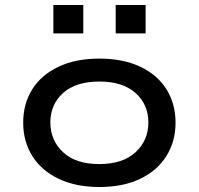

<svg xmlns="http://www.w3.org/2000/svg" viewBox="-20 -741 797 770"><path d="M379 9Q284 9 215 -24Q146 -57 109.5 -115.5Q73 -174 73 -249Q73 -325 109.5 -383Q146 -441 215 -473.5Q284 -506 378 -506Q474 -506 542.5 -473.5Q611 -441 647.5 -383Q684 -325 684 -249Q684 -174 647.5 -115.5Q611 -57 542.5 -24Q474 9 379 9ZM378 -83Q472 -83 523.5 -130.5Q575 -178 575 -250Q575 -322 523.5 -368Q472 -414 379 -414Q284 -414 233 -368Q182 -322 182 -250Q182 -178 233 -130.5Q284 -83 378 -83ZM444 -607V-721H564V-607ZM194 -607V-721H314V-607Z"/></svg>

Font: Nunito Sans 7pt Expanded Medium
Style: Regular
Weight: 500
Width: 7
Designer: Vernon Adams
Foundry: Vernon Adams
Version: Version 3.101;gftools[0.9.27]